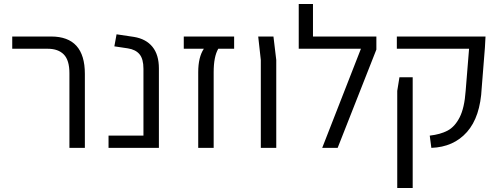

<svg xmlns="http://www.w3.org/2000/svg" viewBox="-20 -737 2491 957"><path d="M326 -372Q326 -437 298 -465.5Q270 -494 218 -494H41V-555H235Q403 -555 403 -369V0H326Z M521 -61H695V-394Q695 -443 675.5 -466.5Q656 -490 617 -496L550 -506L561 -566L648 -553Q708 -543 740 -503.5Q772 -464 772 -396V0H521Z M968 -377Q968 -452 996 -494H896V-555H1147V-494H1068Q1045 -455 1045 -377V0H968Z M1280 -438 1267 -555H1343L1357 -438V0H1280Z M1856 -555V-490L1663 0H1586L1779 -494H1469V-717H1540V-555Z M2122 -61Q2175 -67 2211 -86Q2247 -105 2271 -152Q2295 -199 2301 -284L2318 -494H1958V-555H2400L2397 -500L2381 -299Q2374 -154 2307.5 -79Q2241 -4 2130 0ZM1960 -284 1971 -352H2037V200H1960Z"/></svg>

Font: Assistant-zap
Style: zap
Weight: 400
Designer: Hebrew By Ben Nathan, Latin by Paul Hunt
Version: Version 2.001